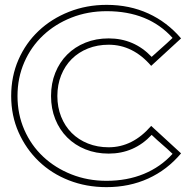

<svg xmlns="http://www.w3.org/2000/svg" viewBox="-20 -745 773 790"><path d="M52 -350Q52 -275 80 -211Q108 -147 157.5 -100.5Q207 -54 274 -27.5Q341 -1 418 -1Q503 -1 572 -29.5Q641 -58 690 -112Q667 -134 647.5 -150.5Q628 -167 604 -190Q532 -113 427 -113Q375 -113 331.5 -130.5Q288 -148 256.5 -179.5Q225 -211 207.5 -254.5Q190 -298 190 -350Q190 -402 207.5 -445.5Q225 -489 256.5 -520.5Q288 -552 331.5 -569.5Q375 -587 427 -587Q532 -587 604 -511Q627 -532 647 -549.5Q667 -567 690 -589Q591 -699 419 -699Q341 -699 274 -672.5Q207 -646 157.5 -599.5Q108 -553 80 -489Q52 -425 52 -350ZM26 -350Q26 -431 56 -499.5Q86 -568 139 -618Q192 -668 264 -696.5Q336 -725 419 -725Q513 -725 590.5 -689.5Q668 -654 725 -587L602 -474Q527 -561 427 -561Q381 -561 342 -545.5Q303 -530 275 -502Q247 -474 231.5 -435Q216 -396 216 -350Q216 -304 231.5 -265Q247 -226 275 -198Q303 -170 342 -154.5Q381 -139 427 -139Q526 -139 602 -227L725 -114Q668 -46 590 -10.5Q512 25 418 25Q335 25 263.5 -3Q192 -31 139.5 -81.5Q87 -132 56.5 -200.5Q26 -269 26 -350Z"/></svg>

Font: CMG Sans Outline
Style: Outline
Weight: 700
Designer: Julieta Ulanovsky
Foundry: Julieta Ulanovsky
Version: Version 7.200